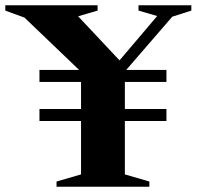

<svg xmlns="http://www.w3.org/2000/svg" viewBox="-58 -705 742 725"><path d="M570.5 -293.5V-248H91V-293.5ZM570.5 -441V-395.5H91V-441ZM413.5 -435V-46.5L506 -19.5V0H155.5V-19.5L248 -46.5V-434L34.5 -638.5L-38 -665V-685H310.5V-665L237 -643.5L407.5 -462L381.5 -463L535.5 -644.5L465 -665V-685H664.5V-665L592.5 -642Z"/></svg>

Font: Newsreader 36pt
Style: Bold
Weight: 700
Designer: Hugues Gentile
Foundry: Production Type
Version: Version 1.003